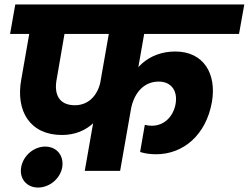

<svg xmlns="http://www.w3.org/2000/svg" viewBox="-20 -760 1107 854"><path d="M255.2 -159.6C373.7 -159.6 445.9 -242.5 469 -353.9L428.4 -404.3C418.6 -343.2 378.8 -291.9 313.3 -291.9C242.3 -291.9 218.7 -340.7 232.5 -409.8L269.8 -626H113L75.2 -409.8C47.6 -265.9 114 -159.6 255.2 -159.6ZM514.3 0 622.9 -618.3H465.6L357 0ZM674.6 -73.9C794.6 -73.9 896.5 -158.9 922.5 -305.9C944.4 -431.6 885.9 -530.9 759.7 -530.9C639.9 -530.9 560.4 -450.9 543.9 -353.5L562.1 -272.9C574.9 -342.8 616.8 -397.1 685.8 -397.1C743.3 -397.1 770.8 -354.3 761.1 -298.3C750.8 -240.4 709.5 -200.7 655.1 -200.7C645.3 -200.7 634 -202.1 624.1 -204.6L603.2 -84C624.9 -76.9 650 -73.9 674.6 -73.9ZM1043.2 -609.2 1066.6 -740H47.9L24.9 -609.2ZM149.2 74.2C200.5 74.2 247.7 34.5 256.8 -15.7C265.4 -67.4 232.4 -108 181.2 -108C130 -108 82.8 -67.4 74.1 -15.7C65.5 34.5 98.5 74.2 149.2 74.2Z"/></svg>

Font: Poppins Devanagari Thin
Style: Italic
Weight: 100
Italic angle: -10°
Designer: Ninad Kale (Devanagari), Jonny Pinhorn (Latin)
Foundry: Indian Type Foundry
Version: 4.005